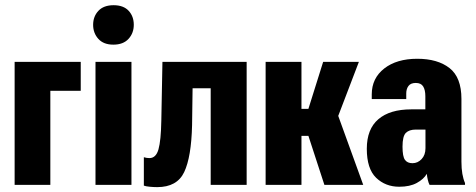

<svg xmlns="http://www.w3.org/2000/svg" viewBox="-20 -728 1873 756"><path d="M37.6 -484.4V0H178.2V-370.6H297.9V-484.4Z M356 0H497.6V-484.4H356ZM346.7 -630.4Q346.7 -597.7 367.2 -575Q387.7 -552.2 426.3 -552.2Q465.3 -552.2 486.1 -575Q506.8 -597.7 506.8 -630.4Q506.8 -663.6 486.6 -685.5Q466.3 -707.5 427.2 -707.5Q388.2 -707.5 367.4 -685.3Q346.7 -663.1 346.7 -630.4Z M738.3 -380.4H809.6V0H951.2V-484.4H619.6L615.2 -253.4Q613.8 -174.3 604 -139.9Q594.2 -105.5 568.4 -105.5Q562.5 -105.5 557.1 -106.4Q551.8 -107.4 546.4 -108.9V2.9Q554.2 5.9 569.3 7.3Q584.5 8.8 599.1 8.8Q677.2 8.8 705.3 -50.5Q733.4 -109.9 736.3 -235.4Z M1257.3 0H1410.2L1291 -329.1L1181.2 -233.4ZM1096.2 -299.3V-192.9H1281.7L1393.1 -484.4H1252.4L1194.3 -299.3ZM1167 -484.4H1025.9V0H1167Z M1424.3 -142.1Q1424.3 -63.5 1460.9 -28.1Q1497.6 7.3 1552.2 7.3Q1593.8 7.3 1621.1 -7.6Q1648.4 -22.5 1660.6 -43.5Q1661.6 -31.7 1664.6 -19.5Q1667.5 -7.3 1671.4 0H1811V-7.3Q1804.2 -22.5 1800.5 -43.7Q1796.9 -64.9 1796.9 -91.3V-338.4Q1796.9 -423.3 1750 -460Q1703.1 -496.6 1623 -496.6Q1542 -496.6 1492.9 -458.3Q1443.8 -419.9 1443.8 -356.4V-337.9H1579.6V-359.9Q1579.6 -377.9 1588.4 -389.6Q1597.2 -401.4 1617.2 -401.4Q1637.7 -401.4 1646.2 -387.7Q1654.8 -374 1654.8 -349.1V-297.4H1599.6Q1515.1 -297.4 1469.7 -258.5Q1424.3 -219.7 1424.3 -142.1ZM1564.9 -150.4Q1564.9 -191.9 1578.1 -204.8Q1591.3 -217.8 1617.2 -217.8H1655.3V-144.5Q1655.3 -117.7 1640.1 -101.6Q1625 -85.4 1604 -85.4Q1584 -85.4 1574.5 -98.6Q1564.9 -111.8 1564.9 -150.4Z"/></svg>

Font: Roboto Flex
Style: wght 700 wdth 25 opsz 34 GRAD 0.00 slnt 0.00 XTRA 468 XOPQ 96 YOPQ 79 YTLC 514 YTUC 712 YTAS 750 YTDE -203.00 YTFI 738
Weight: 700
Width: 1
Designer: Berlow after Robertson
Foundry: Google
Version: Version 3.100